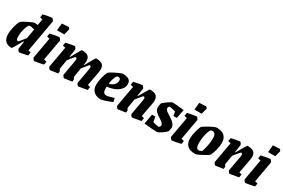

<svg xmlns="http://www.w3.org/2000/svg" viewBox="88 -1701 4052 2749"><g transform="rotate(30 2114.5 -326.0)"><path d="M480 -615 386 -82 428 -71 419 -18 393 -12Q299 9 282 9Q276 9 262.5 -8Q249 -25 250 -33L269 -158H259Q165 8 160 8Q84 8 50 -31Q16 -70 16 -141Q16 -199 33.5 -267Q51 -335 72 -371Q100 -395 175 -432Q250 -469 270 -469Q283 -469 319 -463L336 -566L294 -577L303 -631Q330 -638 382 -647.5Q434 -657 448 -657Q453 -657 467 -639.5Q481 -622 480 -615ZM280 -225 306 -382Q278 -390 254.5 -394.5Q231 -399 224 -397Q211 -394 195.5 -363Q180 -332 169 -282.5Q158 -233 158 -178Q158 -147 166 -133.5Q174 -120 190 -120Q199 -120 280 -225Z M501 -33 562 -378 517 -389 526 -442Q554 -449 607 -459Q660 -469 674 -469Q679 -469 693 -451.5Q707 -434 706 -427L644 -82L690 -71L680 -18Q656 -11 601 -1Q546 9 533 9Q527 9 513.5 -8Q500 -25 501 -33ZM596 -537 607 -655 723 -661 740 -634 715 -537Z M1370 -80 1412 -69 1404 -16Q1266 9 1259 9Q1253 9 1240 -8Q1227 -25 1228 -33L1271 -275Q1275 -299 1275 -307Q1275 -323 1270 -330.5Q1265 -338 1252 -338Q1249 -338 1228 -313Q1207 -288 1184 -259L1164 -234Q1141 -102 1141 -88Q1141 -62 1157 -54L1154 -10Q1125 -5 1085 1Q1045 7 1027 9Q1021 9 1007.5 -8Q994 -25 995 -33L1038 -275Q1042 -299 1042 -307Q1042 -338 1019 -338Q1014 -338 986.5 -304Q959 -270 931 -234L908 -95Q907 -90 907 -83Q907 -63 924 -54L920 -10Q800 9 793 9Q787 9 773.5 -8Q760 -25 761 -33L823 -378L778 -389L787 -442Q820 -450 868 -459.5Q916 -469 930 -469Q935 -469 947.5 -451.5Q960 -434 959 -427L941 -299H949Q1041 -468 1047 -468Q1120 -468 1151 -443.5Q1182 -419 1182 -362Q1182 -340 1175 -300V-299H1182L1206 -342Q1275 -468 1280 -468Q1353 -468 1385.5 -443.5Q1418 -419 1418 -362Q1418 -340 1411 -300Z M1615 -194Q1614 -186 1614 -170Q1614 -122 1627.5 -101Q1641 -80 1673 -80Q1691 -80 1716 -86.5Q1741 -93 1795 -110L1810 -50Q1768 -31 1707 -11Q1646 9 1630 9Q1556 9 1513 -31.5Q1470 -72 1470 -144Q1470 -198 1487.5 -266.5Q1505 -335 1525 -371Q1554 -395 1630.5 -432Q1707 -469 1728 -469Q1787 -469 1823.5 -447.5Q1860 -426 1860 -375Q1860 -323 1824 -283Q1788 -243 1731.5 -220.5Q1675 -198 1615 -194ZM1619 -245Q1663 -252 1696 -283Q1729 -314 1729 -357Q1729 -376 1720 -387Q1711 -398 1694 -398Q1685 -398 1677 -396Q1659 -390 1643 -347Q1627 -304 1619 -245Z M2261 -80 2303 -69 2294 -16Q2157 9 2150 9Q2144 9 2130.5 -8Q2117 -25 2118 -33L2162 -275Q2166 -299 2166 -309Q2166 -338 2143 -338Q2138 -338 2110 -304.5Q2082 -271 2052 -233L2029 -95Q2028 -91 2028 -83Q2028 -61 2045 -54L2041 -10Q1921 9 1914 9Q1908 9 1894.5 -8Q1881 -25 1882 -33L1944 -378L1899 -389L1908 -442Q1941 -450 1989.5 -459.5Q2038 -469 2051 -469Q2056 -469 2068.5 -451.5Q2081 -434 2080 -427L2062 -299H2069Q2166 -468 2171 -468Q2244 -468 2276.5 -443Q2309 -418 2309 -362Q2309 -340 2302 -300Z M2715 -146Q2715 -134 2711.5 -115.5Q2708 -97 2703 -84Q2680 -56 2629.5 -23.5Q2579 9 2561 9Q2476 9 2348 -7L2378 -170H2434L2447 -88Q2475 -79 2503 -72.5Q2531 -66 2543 -66Q2551 -66 2561 -79.5Q2571 -93 2571 -105Q2571 -138 2499 -180Q2448 -210 2422 -239Q2396 -268 2396 -309Q2396 -324 2400 -344.5Q2404 -365 2411 -377Q2439 -404 2487 -436.5Q2535 -469 2549 -469Q2611 -469 2737 -453L2709 -307H2653L2640 -375Q2564 -395 2543 -395Q2536 -395 2527.5 -384.5Q2519 -374 2519 -359Q2519 -342 2534 -328Q2549 -314 2581 -294L2600 -282Q2636 -259 2658.5 -241.5Q2681 -224 2698 -200Q2715 -176 2715 -146Z M2773 -33 2834 -378 2789 -389 2798 -442Q2826 -449 2879 -459Q2932 -469 2946 -469Q2951 -469 2965 -451.5Q2979 -434 2978 -427L2916 -82L2962 -71L2952 -18Q2928 -11 2873 -1Q2818 9 2805 9Q2799 9 2785.5 -8Q2772 -25 2773 -33ZM2868 -537 2879 -655 2995 -661 3012 -634 2987 -537Z M3019 -147Q3019 -199 3036 -267.5Q3053 -336 3074 -371Q3121 -404 3187.5 -438.5Q3254 -473 3276 -473Q3361 -473 3404 -433Q3447 -393 3447 -316Q3447 -263 3429.5 -198Q3412 -133 3392 -94Q3371 -76 3328.5 -51.5Q3286 -27 3246.5 -9Q3207 9 3195 9Q3019 9 3019 -147ZM3224 -63Q3232 -65 3243 -70Q3254 -75 3261 -80Q3276 -118 3290 -187.5Q3304 -257 3304 -314Q3304 -355 3289 -378Q3274 -401 3247 -401Q3236 -401 3225 -398Q3211 -393 3196.5 -357.5Q3182 -322 3172 -268.5Q3162 -215 3162 -158Q3162 -61 3210 -61Q3216 -61 3224 -63Z M3874 -80 3916 -69 3907 -16Q3770 9 3763 9Q3757 9 3743.5 -8Q3730 -25 3731 -33L3775 -275Q3779 -299 3779 -309Q3779 -338 3756 -338Q3751 -338 3723 -304.5Q3695 -271 3665 -233L3642 -95Q3641 -91 3641 -83Q3641 -61 3658 -54L3654 -10Q3534 9 3527 9Q3521 9 3507.5 -8Q3494 -25 3495 -33L3557 -378L3512 -389L3521 -442Q3554 -450 3602.5 -459.5Q3651 -469 3664 -469Q3669 -469 3681.5 -451.5Q3694 -434 3693 -427L3675 -299H3682Q3779 -468 3784 -468Q3857 -468 3889.5 -443Q3922 -418 3922 -362Q3922 -340 3915 -300Z M3990 -33 4051 -378 4006 -389 4015 -442Q4043 -449 4096 -459Q4149 -469 4163 -469Q4168 -469 4182 -451.5Q4196 -434 4195 -427L4133 -82L4179 -71L4169 -18Q4145 -11 4090 -1Q4035 9 4022 9Q4016 9 4002.5 -8Q3989 -25 3990 -33ZM4085 -537 4096 -655 4212 -661 4229 -634 4204 -537Z"/></g></svg>

Font: Grenze
Style: Bold Italic
Weight: 700
Italic angle: -10°
Designer: Renata Polastri
Foundry: Omnibus-Type
Version: Version 1.002; ttfautohint (v1.8)